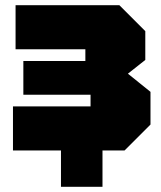

<svg xmlns="http://www.w3.org/2000/svg" viewBox="-20 -580 620 740"><path d="M560 -100 460 0H375V140H215V0H30V-170H329V-215H70V-345H309V-390H40V-560H440L540 -460V-349L473 -296L560 -226Z"/></svg>

Font: Tektur Black
Style: Regular
Weight: 900
Designer: Adam Jagosz
Foundry: Adam Jagosz
Version: Version 1.005;gftools[0.9.30]